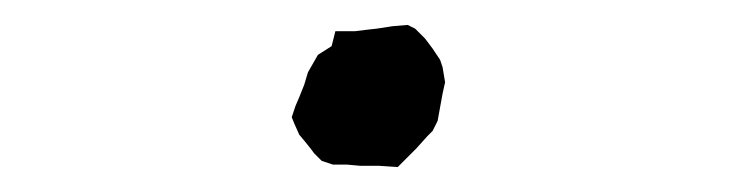

<svg xmlns="http://www.w3.org/2000/svg" viewBox="-20 -333 590 154"><path d="M247 -201 238 -204 232 -210 229 -214 225 -219 220 -225 216 -234 214 -239 217 -248 220 -255 224 -265 227 -275 235 -289 246 -296 249 -308H265L273 -309L282 -310L295 -312L307 -313L313 -310L321 -302L327 -294L333 -285L335 -279L337 -267L335 -258L331 -236L327 -228L323 -224L314 -214L299 -199L284 -200H269L258 -201Z"/></svg>

Font: Winky Rough Light
Style: Italic
Weight: 300
Italic angle: -8.97852°
Designer: Simon Atzbach
Foundry: typofactur
Version: Version 1.206; ttfautohint (v1.8.4.7-5d5b)